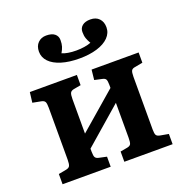

<svg xmlns="http://www.w3.org/2000/svg" viewBox="-135 -883 967 1005"><g transform="rotate(-20 349.0 -380.5)"><path d="M44 0V-57L87 -65Q103 -68 108 -77.5Q113 -87 113 -113V-401Q113 -426 108 -434.5Q103 -443 88 -446L41 -455L48 -512H310V-455L271 -448Q255 -445 250 -435.5Q245 -426 245 -401V-209L452 -388V-405Q452 -427 447.5 -435.5Q443 -444 427 -447L386 -456L392 -512H654V-455L612 -447Q595 -445 590 -435.5Q585 -426 585 -402V-107Q585 -85 590 -76.5Q595 -68 612 -65L657 -57V0H388V-57L427 -64Q443 -67 447.5 -76Q452 -85 452 -110V-305L245 -125V-108Q245 -85 250 -76.5Q255 -68 270 -65L312 -56V0ZM353 -588Q296 -588 253.5 -601Q211 -614 188 -638Q165 -662 165 -694Q165 -725 183 -743Q201 -761 229 -761Q260 -761 276 -748Q292 -735 292 -713Q292 -692 287.5 -677.5Q283 -663 273 -646Q286 -640 306.5 -636.5Q327 -633 352 -633Q376 -633 397.5 -636.5Q419 -640 434 -646Q424 -663 419 -677.5Q414 -692 414 -713Q414 -735 430 -748Q446 -761 475 -761Q506 -761 523.5 -742.5Q541 -724 541 -694Q541 -662 517.5 -638Q494 -614 451.5 -601Q409 -588 353 -588Z"/></g></svg>

Font: Literata 18pt SemiBold
Style: Regular
Weight: 600
Designer: Latin by Veronika Burian and Jose Scaglione. Greek by Irene Vlachou. Cyrillic by Vera Evstafieva.
Foundry: TypeTogether
Version: Version 3.103;gftools[0.9.29]